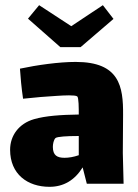

<svg xmlns="http://www.w3.org/2000/svg" viewBox="-20 -709 531 741"><path d="M291 -527 418 -636 377 -689 255 -608 131 -689 88 -637 213 -527ZM457 0 454 -118 455 -265C456 -376 441 -470 272 -470C207 -470 123 -458 57 -444C59 -412 63 -368 69 -328C117 -333 160 -337 199 -339C228 -341 270 -343 278 -337C284 -333 284 -291 284 -267C215 -266 156 -262 111 -249C53 -232 19 -186 19 -131C19 -37 86 12 171 12C225 12 268 -13 299 -63L315 0ZM229 -100C201 -100 184 -109 184 -142C184 -153 187 -169 194 -176C200 -182 242 -184 276 -184H284V-110C264 -103 245 -100 229 -100Z"/></svg>

Font: FilmFarsi_V5 Display
Style: Regular
Weight: 400
Designer: Borna Izadpanah
Foundry: Borna Izadpanah
Version: Version 1.000;PS 001.000;hotconv 1.0.88;makeotf.lib2.5.64775